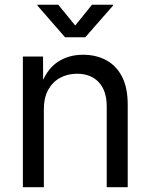

<svg xmlns="http://www.w3.org/2000/svg" viewBox="-20 -775 623 795"><path d="M161.6 -322.8V0H74.7V-541H158.2L158.7 -409.7H144.5Q169.9 -484.4 215.8 -516.4Q261.7 -548.3 323.7 -548.3Q378.4 -548.3 420.2 -525.6Q461.9 -502.9 485.4 -457.3Q508.8 -411.6 508.8 -342.3V0H421.9V-335Q421.9 -398.9 389.2 -434.3Q356.4 -469.7 298.8 -469.7Q260.3 -469.7 229 -452.9Q197.8 -436 179.7 -403.3Q161.6 -370.6 161.6 -322.8ZM221.2 -755.4 291.5 -669.4 360.8 -755.4H447.8V-751.5L333 -620.6H249.5L135.3 -751.5V-755.4Z"/></svg>

Font: Inter 17pt
Style: Regular
Weight: 400
Version: Version 4.001;git-66647c0bb